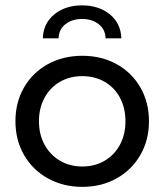

<svg xmlns="http://www.w3.org/2000/svg" viewBox="-20 -704 624 729"><path d="M161.9 -26.7C200.6 -5.2 244.1 5.5 292.6 5.5C341 5.5 384.4 -5.2 422.7 -26.7C461.1 -48.1 491.1 -77.7 512.9 -115.5C534.7 -153.2 545.6 -196 545.6 -243.8C545.6 -291.6 534.7 -334.4 512.9 -372.1C491.1 -409.9 461.1 -439.3 422.7 -460.5C384.4 -481.6 341 -492.2 292.6 -492.2C244.1 -492.2 200.6 -481.6 161.9 -460.5C123.3 -439.3 93.1 -409.9 71.3 -372.1C49.5 -334.4 38.6 -291.6 38.6 -243.8C38.6 -196 49.5 -153.2 71.3 -115.5C93.1 -77.7 123.3 -48.1 161.9 -26.7ZM376.7 -93.4C351.9 -79 323.8 -71.8 292.6 -71.8C261.3 -71.8 233.2 -79 208.4 -93.4C183.5 -107.8 163.9 -128 149.5 -154.1C135.1 -180.2 127.9 -210.1 127.9 -243.8C127.9 -277.5 135.1 -307.4 149.5 -333.5C163.9 -359.6 183.5 -379.7 208.4 -393.8C233.2 -407.9 261.3 -414.9 292.6 -414.9C323.8 -414.9 351.9 -407.9 376.7 -393.8C401.6 -379.7 421.1 -359.6 435.2 -333.5C449.3 -307.4 456.3 -277.5 456.3 -243.8C456.3 -210.1 449.3 -180.2 435.2 -154.1C421.1 -128 401.6 -107.8 376.7 -93.4ZM186.3 -649.5C158.4 -626.8 143.8 -596.5 142.6 -558.4H202.4C203 -581.1 211.8 -599.1 228.6 -612.3C245.5 -625.4 266.5 -632 291.6 -632C316.8 -632 337.8 -625.4 354.7 -612.3C371.5 -599.1 380.3 -581.1 380.9 -558.4H440.7C439.5 -596.5 424.9 -626.8 397 -649.5C369.1 -672.2 334 -683.6 291.6 -683.6C249.3 -683.6 214.2 -672.2 186.3 -649.5Z"/></svg>

Font: Montserrat Ace
Style: Regular
Weight: 500
Designer: Julieta Ulanovsky
Foundry: Julieta Ulanovsky
Version: Version 1